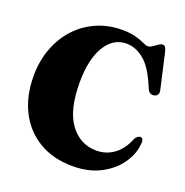

<svg xmlns="http://www.w3.org/2000/svg" viewBox="-129 -829 921 958"><g transform="rotate(20 331.0 -350.0)"><path d="M643 -217.5Q640.5 -159 605 -106.5Q569.5 -54 506.5 -20.8Q443.5 12.5 358 12.5Q255 12.5 179.5 -32.2Q104 -77 63 -157.5Q22 -238 22 -344.5Q22 -424 47 -491Q72 -558 117.5 -607.5Q163 -657 225 -684.2Q287 -711.5 360 -711.5Q404 -711.5 432.8 -703.2Q461.5 -695 478.8 -686.5Q496 -678 505.5 -678Q516 -678 528.5 -686.2Q541 -694.5 553 -703Q565 -711.5 574.5 -711.5Q582.5 -711.5 587.5 -705.8Q592.5 -700 597.5 -681.5L640.5 -492Q643.5 -480 638.2 -470.5Q633 -461 620.5 -458.5Q595 -453.5 583.5 -481Q543.5 -580 498.2 -617.2Q453 -654.5 403 -654.5Q333 -654.5 291 -584.8Q249 -515 249 -392.5Q249 -245.5 303 -173.2Q357 -101 443 -101Q495 -101 536.5 -131.5Q578 -162 602 -223.5Q611 -235 618 -238.2Q625 -241.5 631.5 -240Q643 -237 643 -217.5Z"/></g></svg>

Font: Fraunces 144pt S050 Black
Style: Regular
Weight: 900
Version: Version 1.000; ttfautohint (v1.8.3)